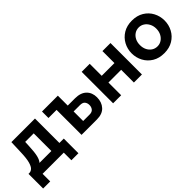

<svg xmlns="http://www.w3.org/2000/svg" viewBox="98 -1334 2262 2262"><g transform="rotate(-45 1229.5 -203.0)"><path d="M18 127V-117H32Q58 -117 80 -137Q102 -157 116.5 -209Q131 -261 134 -359L140 -524H533V-117H606V127H489V0H136V127ZM201 -117H399V-411H257L254 -346Q250 -246 237 -193Q224 -140 201 -117Z M785 0V-416H650V-524H914V-359H1034Q1128 -359 1177.5 -311Q1227 -263 1227 -184Q1227 -103 1180 -51.5Q1133 0 1042 0ZM914 -102H1021Q1062 -102 1081 -125.5Q1100 -149 1100 -183Q1100 -216 1082 -238.5Q1064 -261 1020 -261H914Z M1311 0V-524H1445V-324H1657V-524H1791V0H1657V-212H1445V0Z M2156 10Q2070 10 2008.5 -27.5Q1947 -65 1914 -127Q1881 -189 1881 -261Q1881 -334 1914.5 -396Q1948 -458 2009.5 -495.5Q2071 -533 2156 -533Q2241 -533 2302.5 -495.5Q2364 -458 2397 -396Q2430 -334 2430 -261Q2430 -189 2397 -127Q2364 -65 2302.5 -27.5Q2241 10 2156 10ZM2019 -261Q2019 -215 2037 -179.5Q2055 -144 2086 -124Q2117 -104 2156 -104Q2194 -104 2225 -124.5Q2256 -145 2274.5 -180.5Q2293 -216 2293 -262Q2293 -307 2274.5 -342.5Q2256 -378 2225 -398.5Q2194 -419 2156 -419Q2117 -419 2086 -398.5Q2055 -378 2037 -342.5Q2019 -307 2019 -261Z"/></g></svg>

Font: Raleway
Style: Bold
Weight: 700
Designer: Matt McInerney, Pablo Impallari, Rodrigo Fuenzalida
Foundry: Matt McInerney, Pablo Impallari, Rodrigo Fuenzalida
Version: Version 4.026